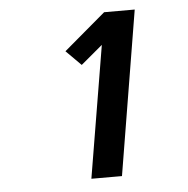

<svg xmlns="http://www.w3.org/2000/svg" viewBox="-43 -880 586 600"><g transform="rotate(-5 250.0 -580.5)"><path d="M220 -323 289 -737 221 -680 174 -727 305 -838H401L316 -323Z"/></g></svg>

Font: Iosevka Term Curly Extrabold
Style: Italic
Weight: 800
Italic angle: -9°
Designer: Belleve Invis
Foundry: Belleve Invis
Version: Version 32.3.0